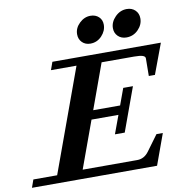

<svg xmlns="http://www.w3.org/2000/svg" viewBox="-143 -967 1023 1056"><g transform="rotate(-10 368.5 -439.0)"><path d="M606.4 -724.1Q577.6 -724.1 559.3 -741.9Q541 -759.8 541 -787.1Q541 -821.3 568.8 -849.6Q596.7 -877.9 633.8 -877.9Q662.6 -877.9 680.9 -860.1Q699.2 -842.3 699.2 -814.5Q699.2 -779.3 672.1 -751.7Q645 -724.1 606.4 -724.1ZM404.8 -725.1Q377 -725.1 359.1 -742.9Q341.3 -760.7 341.3 -788.1Q341.3 -822.8 368.9 -849.4Q396.5 -876 430.7 -876Q459 -876 477.1 -859.1Q495.1 -842.3 495.1 -815.4Q495.1 -780.8 468.8 -752.9Q442.4 -725.1 404.8 -725.1ZM-49.8 0 -34.2 -43.9H98.6L308.1 -619.1H165.5L181.2 -663.1H787.1L724.1 -494.1H689.9L690.9 -591.8Q691.4 -603 676.5 -608.2Q661.6 -613.3 628.4 -613.3H447.3L356 -361.8H506.3L540 -454.1H594.2L505.4 -210.4H450.7L488.3 -312.5H337.9L242.2 -49.8H546.9Q586.4 -49.8 612.3 -85.4L675.8 -171.9H711.4L648.9 0Z"/></g></svg>

Font: Elstob 6pt
Style: Italic
Weight: 700
Italic angle: -20°
Designer: Peter S. Baker
Version: Version 1.015